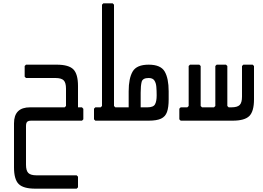

<svg xmlns="http://www.w3.org/2000/svg" viewBox="-20 -724 1576 1152"><path d="M168 0Q150 0 143 7Q136 14 136 32V264Q136 300 150 314Q164 328 200 328H440L448 336V400L440 408H192Q120 408 92 380Q64 352 64 280V16Q64 -80 160 -80H368L376 -88V-192Q376 -228 362 -242Q348 -256 312 -256H136L128 -264V-328L136 -336H320Q392 -336 420 -308Q448 -280 448 -208V-80H472L480 -71V-8L472 0Z M552 0 544 -8V-72L552 -80H584L592 -88V-696L600 -704H656L664 -696V-88L672 -80H752V-176Q752 -254 776 -295Q800 -336 872 -336Q944 -336 968 -295Q992 -254 992 -176V-128Q992 -80 982 -52Q972 -24 946 -12Q920 0 872 0ZM824 -80H864Q900 -80 910 -98Q920 -116 920 -152Q920 -180 918 -203.5Q916 -227 906 -241.5Q896 -256 872 -256Q836 -256 830 -233Q824 -210 824 -168Z M1064 0 1056 -8V-72L1064 -80H1104L1112 -88V-328L1120 -336H1176L1184 -328V-88L1192 -80H1264L1272 -88V-328L1280 -336H1336L1344 -328V-88L1352 -80H1368Q1404 -80 1418 -94Q1432 -108 1432 -144V-328L1440 -336H1496L1504 -328V-128Q1504 -56 1476 -28Q1448 0 1376 0Z"/></svg>

Font: Hasubi Mono
Style: Regular
Weight: 400
Designer: Eli Heuer
Foundry: Eli Heuer
Version: Version 1.000